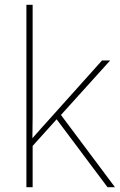

<svg xmlns="http://www.w3.org/2000/svg" viewBox="-20 -780 499 800"><path d="M116 -385Q116 -337 116 -294Q116 -251 115 -203H114Q126 -216 134.5 -226Q143 -236 152 -246Q161 -256 172 -268L405 -528H439L234 -301L459 0H428L216 -283L116 -172V0H90V-760H116Z"/></svg>

Font: Noto Sans Khmer Thin
Style: Regular
Weight: 250
Version: Version 2.003